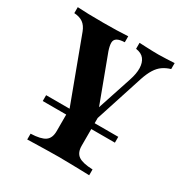

<svg xmlns="http://www.w3.org/2000/svg" viewBox="-145 -530 791 829"><g transform="rotate(30 251.0 -116.0)"><path d="M228.2 66.1 78.2 -336.3Q68.5 -362.1 51.6 -374.2Q34.7 -386.3 7.3 -387.9V-417.7Q32.3 -416.1 62.5 -415.3Q92.7 -414.5 136.3 -414.5Q173.4 -414.5 201.6 -415.3Q229.8 -416.1 258.9 -417.7V-387.9Q233.9 -387.1 221.8 -379.8Q209.7 -372.6 209.3 -358.1Q208.9 -343.5 216.9 -319.4L309.7 -71L289.5 -49.2L358.9 -259.7Q371 -296 370.2 -323Q369.4 -350 356.5 -366.9Q343.5 -383.9 315.3 -387.9V-417.7Q333.9 -416.9 350.8 -416.1Q367.7 -415.3 383.1 -414.9Q398.4 -414.5 411.3 -414.5Q429 -414.5 451.2 -415.7Q473.4 -416.9 490.3 -417.7V-387.9Q468.5 -381.5 451.6 -369.8Q434.7 -358.1 421.8 -337.5Q408.9 -316.9 398.4 -285.5L284.7 66.1ZM104 186.3V157.3Q154 155.6 175 141.1Q196 126.6 196 91.9V-143.5L279.8 15.3L321 -88.7V91.9Q321 126.6 341.9 141.1Q362.9 155.6 412.9 157.3V186.3Q397.6 185.5 372.2 185.1Q346.8 184.7 317.3 183.9Q287.9 183.1 258.9 183.1Q229.8 183.1 200 183.9Q170.2 184.7 145.2 185.1Q120.2 185.5 104 186.3ZM79 8.9V-20.2H438.7V8.9Z"/></g></svg>

Font: Playfair 5pt SemiExpanded Light ExtraBold
Style: Regular
Weight: 800
Version: Version 2.001;gftools[0.9.30]